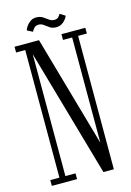

<svg xmlns="http://www.w3.org/2000/svg" viewBox="-123 -871 637 933"><g transform="rotate(-15 196.0 -405.0)"><path d="M18 0V-29H64V-671H18V-700H141L303 -131H300V-671H254V-700H374V-671H330V0H277.5L90.5 -654.5H94V-29H145V0ZM238.5 -739Q219.5 -739 206.8 -747.8Q194 -756.5 183 -765Q172 -773.5 158.5 -773.5Q142.5 -773.5 134.2 -763.2Q126 -753 123.5 -747L96 -761Q98.5 -770.5 106.2 -781.8Q114 -793 126.5 -801.8Q139 -810.5 155.5 -810.5Q175.5 -810.5 188.8 -801.8Q202 -793 213.5 -784.5Q225 -776 239.5 -776Q253.5 -776 260.5 -784Q267.5 -792 270.5 -798L297 -781.5Q294.5 -774 287 -764Q279.5 -754 267.5 -746.5Q255.5 -739 238.5 -739Z"/></g></svg>

Font: Imbue 24pt Light
Style: Regular
Weight: 300
Designer: Tyler Finck
Foundry: Etcetera Type Company
Version: Version 1.102